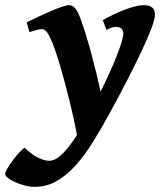

<svg xmlns="http://www.w3.org/2000/svg" viewBox="-118 -477 624 741"><path d="M480 -419.9Q480 -403.3 465.8 -366Q451.7 -328.6 427.5 -277.6Q403.3 -226.6 371.8 -165.3Q340.3 -104 305.2 -40Q271 22.9 238 75.2Q205.1 127.4 170.4 165Q135.7 202.6 97.9 223.4Q60.1 244.1 16.6 244.1Q-3.4 244.1 -23.9 238.5Q-44.4 232.9 -61 225.3Q-77.6 217.8 -87.9 209.2Q-98.1 200.7 -98.1 194.8Q-98.1 187.5 -88.9 171.9Q-79.6 156.2 -67.1 139.9Q-54.7 123.5 -42.2 110.1Q-29.8 96.7 -22.9 93.3Q-11.2 105 1.5 114.5Q14.2 124 26.6 130.4Q39.1 136.7 50.8 140.1Q62.5 143.6 71.3 143.6Q95.2 143.6 121.8 117.9Q148.4 92.3 179.2 43.9Q173.8 15.1 166.3 -19.3Q158.7 -53.7 149.9 -89.8Q141.1 -126 131.3 -161.6Q121.6 -197.3 112.3 -228.5Q103 -259.8 94.2 -284.9Q85.4 -310.1 78.6 -324.7Q67.4 -349.6 59.6 -357.2Q51.8 -364.7 43.5 -364.7Q39.1 -364.7 31 -363Q22.9 -361.3 15.1 -358.9Q5.9 -356.4 -4.4 -353L-15.1 -390.6Q7.3 -401.9 32.2 -413.6Q57.1 -425.3 80.1 -435.1Q103 -444.8 121.3 -450.9Q139.6 -457 149.4 -457Q163.1 -457 173.8 -442.9Q184.6 -428.7 196.3 -395Q204.6 -371.6 214.1 -340.8Q223.6 -310.1 233.2 -274.7Q242.7 -239.3 252.2 -200.7Q261.7 -162.1 270 -123Q288.6 -160.6 304.7 -196Q320.8 -231.4 332.5 -261.2Q344.2 -291 351.1 -313.5Q357.9 -335.9 357.9 -347.2Q357.9 -371.6 332 -373Q323.7 -374 315.2 -371.1Q306.6 -368.2 292.5 -361.8L278.8 -399.4Q296.4 -409.7 317.9 -419.9Q339.4 -430.2 360.8 -438.5Q382.3 -446.8 401.9 -451.9Q421.4 -457 435.1 -457Q443.4 -457 451.4 -455.8Q459.5 -454.6 465.8 -450.7Q472.2 -446.8 476.1 -439.5Q480 -432.1 480 -419.9Z"/></svg>

Font: Gentium Book Basic
Style: Bold Italic
Weight: 700
Italic angle: -8°
Designer: J. Victor Gaultney and Annie Olsen
Foundry: SIL International
Version: Version 1.102; 2013; Maintenance release